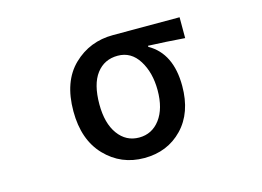

<svg xmlns="http://www.w3.org/2000/svg" viewBox="-80 -694 1160 851"><g transform="rotate(-15 500.0 -269.0)"><path d="M236.3 -268.6Q236.3 -405.3 311 -477.5Q385.7 -549.8 493.2 -549.8H798.8V-454.1Q710 -460.9 630.9 -463.9V-459Q731.4 -402.3 731.4 -252.9Q731.4 -129.9 662.6 -58.6Q593.8 12.7 487.3 12.7Q380.9 12.7 308.6 -62.5Q236.3 -137.7 236.3 -268.6ZM621.1 -262.7Q621.1 -343.8 585.9 -399.9Q550.8 -456.1 489.3 -456.1Q427.7 -456.1 391.6 -408.7Q355.5 -361.3 355.5 -268.6Q355.5 -181.6 392.1 -131.3Q428.7 -81.1 488.3 -81.1Q547.9 -81.1 584.5 -129.9Q621.1 -178.7 621.1 -262.7Z"/></g></svg>

Font: Gen Shin Gothic Monospace Medium
Style: Regular
Weight: 500
Designer: [Source Han Sans]
Ryoko NISHIZUKA  (kana & ideographs); Paul D. Hunt (Latin, Greek & Cyrillic); Wenlong ZHANG  (bopomofo
Version: Version 1.002.20150607